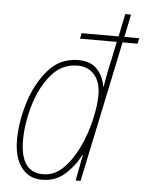

<svg xmlns="http://www.w3.org/2000/svg" viewBox="-54 -804 653 858"><g transform="rotate(5 272.5 -375.0)"><path d="M166 10Q227 10 269.5 -28Q312 -66 337 -116H339L317 0H339L472 -633H539L545 -658H478L499 -760H473L452 -658H286L281 -633H446L429 -551Q422 -522 416 -490Q410 -458 405 -429H403Q397 -472 368 -504.5Q339 -537 282 -537Q201 -537 147.5 -475.5Q94 -414 67 -326Q40 -238 40 -158Q40 -80 73.5 -35Q107 10 166 10ZM169 -15Q67 -15 67 -159Q67 -234 91 -316Q115 -398 162.5 -455Q210 -512 281 -512Q328 -512 356.5 -480Q385 -448 385 -389Q385 -342 370.5 -278.5Q356 -215 328 -155Q300 -95 260 -55Q220 -15 169 -15Z"/></g></svg>

Font: Noto Sans UI SemiCondensed Thin
Style: Italic
Weight: 250
Width: 4
Italic angle: -12°
Designer: Monotype Design Team
Foundry: Monotype Imaging Inc.
Version: Version 1.901